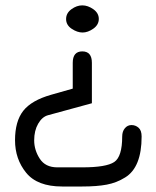

<svg xmlns="http://www.w3.org/2000/svg" viewBox="-20 -509 572 705"><path d="M222.7 -439Q222.7 -460.9 242.2 -475.1Q261.7 -489.3 282.2 -489.3Q302.7 -489.3 322.8 -475.1Q342.8 -460.9 342.8 -439.5Q342.8 -418 322.8 -403.8Q302.7 -389.6 283.2 -389.6Q263.7 -389.6 243.2 -403.3Q222.7 -417 222.7 -439ZM317.4 -278.3V-129.9L156.2 -85.9Q134.8 -80.1 120.1 -54.7Q105.5 -29.3 105.5 6.3Q105.5 42 126 73.7Q146.5 105.5 190.4 105.5H282.2Q370.1 105.5 399.4 85.9Q428.7 66.4 428.7 -7.8Q428.7 -26.4 438.5 -38.1Q448.2 -49.8 462.9 -49.8Q477.5 -49.8 488.8 -40Q500 -30.3 500 -7.8Q500 105.5 439.5 142.6Q408.2 162.1 372.1 168.9Q335.9 175.8 282.2 175.8H208Q117.2 175.8 76.2 125.5Q35.2 75.2 35.2 5.9Q35.2 -63.5 65.4 -102.1Q95.7 -140.6 168 -161.1L247.1 -183.6V-278.3Q247.1 -320.3 282.2 -320.3Q317.4 -320.3 317.4 -278.3Z"/></svg>

Font: Jura
Style: DemiBold
Weight: 600
Version: Version 2.5